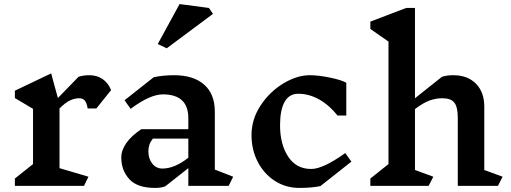

<svg xmlns="http://www.w3.org/2000/svg" viewBox="-20 -912 2508 942"><path d="M272 -380V-87L414 -45L392 0H53V-36L142 -107V-378L53 -431V-467L231 -552L264 -431L365 -535Q388 -543 419 -543Q456 -543 483.5 -524Q511 -505 525 -470L453 -380H410Q406 -407 396 -418.5Q386 -430 368 -430Q347 -430 324 -419.5Q301 -409 272 -380Z M1102 0H904V-87L791 2Q771 10 741 10Q653 10 614 -33.5Q575 -77 575 -139Q575 -175 600 -210.5Q625 -246 673 -278H904V-332Q904 -449 779 -449Q716 -449 621 -378L591 -420L734 -533Q780 -543 834 -543Q929 -543 981.5 -497Q1034 -451 1034 -364V-80L1124 -45ZM904 -138V-232H730Q718 -217 713 -202Q708 -187 708 -169Q708 -134 727 -109.5Q746 -85 777 -85Q836 -85 904 -138ZM1025 -844 798 -675 754 -696 861 -892 1005 -873Z M1679 -506V-345H1636Q1597 -395 1547 -423.5Q1497 -452 1443 -452Q1399 -452 1376.5 -412.5Q1354 -373 1354 -297Q1354 -205 1393.5 -144Q1433 -83 1507 -83Q1565 -83 1674 -161L1704 -119L1552 1Q1509 10 1449 10Q1382 10 1328.5 -24.5Q1275 -59 1244.5 -118Q1214 -177 1214 -249Q1214 -327 1258.5 -394.5Q1303 -462 1370 -502.5Q1437 -543 1500 -543Q1542 -543 1598 -531.5Q1654 -520 1679 -506Z M2423 0H2226V-334Q2226 -387 2209 -408.5Q2192 -430 2150 -430Q2119 -430 2088 -419Q2057 -408 2016 -377V-78L2106 -45L2083 0H1797V-36L1886 -107V-708L1797 -770V-806L1973 -873H2016V-430L2148 -535Q2171 -543 2204 -543Q2274 -543 2315 -501.5Q2356 -460 2356 -389V-78L2446 -45Z"/></svg>

Font: InknutAntiqua
Style: Medium
Weight: 500
Designer: Claus Eggers Srensen
Foundry: Claus Eggers Srensen
Version: Version 1.000; ttfautohint (v1.2) -l 7 -r 28 -G 50 -x 13 -D 